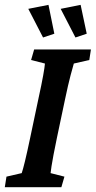

<svg xmlns="http://www.w3.org/2000/svg" viewBox="-22 -779 398 799"><path d="M-2 0 4.9 -43.9 68.4 -58.6Q73.2 -72.3 82 -108.4Q90.8 -144.5 103.5 -205.1L137.7 -367.2Q151.4 -429.7 157.7 -465.3Q164.1 -501 165 -514.6L107.4 -529.3L120.1 -573.2H356.4L349.6 -529.3L285.2 -514.6Q281.2 -502 271.5 -464.8Q261.7 -427.7 249 -367.2L214.8 -205.1Q206.1 -164.1 200.7 -134.8Q195.3 -105.5 192.4 -87.4Q189.5 -69.3 188.5 -58.6L246.1 -43.9L233.4 0ZM292 -623 230.5 -742.2 313.5 -758.8 338.9 -638.7ZM157.2 -623 95.7 -742.2 179.7 -758.8 204.1 -638.7Z"/></svg>

Font: Crimson Pro SemiBold
Style: Italic
Weight: 600
Italic angle: -12°
Designer: Jacques Le Bailly
Foundry: Baron von Fonthausen
Version: Version 1.003